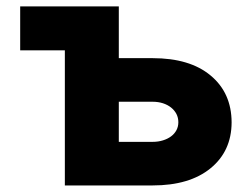

<svg xmlns="http://www.w3.org/2000/svg" viewBox="-20 -565 762 585"><path d="M41.5 -411.6V-545.5H342V-387.8H445Q558.2 -387.8 621.4 -335.2Q685.4 -282.3 685.7 -192.1Q685.4 -104.4 621.4 -52.2Q557.5 0 445 0H177.6V-411.6ZM445 -132.8Q462 -132.8 476.4 -137.3Q490.8 -141.7 501.2 -149.5Q511.7 -157.3 517.6 -168.3Q523.4 -179.3 523.4 -192.5Q523.4 -206.3 517.6 -217.7Q511.7 -229 501.2 -237.4Q490.8 -245.7 476.4 -250.4Q462 -255 445 -255H342V-132.8Z"/></svg>

Font: Inter P Extra Bold
Style: Regular
Weight: 800
Designer: Rasmus Andersson
Foundry: rsms
Version: Version 3.018;git-588b23468